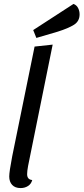

<svg xmlns="http://www.w3.org/2000/svg" viewBox="-20 -937 425 977"><path d="M118 -51Q118 -23 144 -21Q139 -1 122.5 9.5Q106 20 85 20Q57 20 42 4Q27 -12 27 -39Q27 -63 42 -141L156 -700L248 -710L123 -93Q118 -66 118 -51ZM385 -864Q385 -829 356.5 -811Q328 -793 274 -776L165 -744L149 -784L354 -917Q370 -911 377.5 -896Q385 -881 385 -864Z"/></svg>

Font: Sansita Light Italic
Style: Regular
Weight: 300
Italic angle: -11°
Designer: Pablo Cosgaya
Foundry: Omnibus-Type
Version: Version 1.006